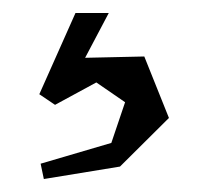

<svg xmlns="http://www.w3.org/2000/svg" viewBox="-20 -33 318 293"><path d="M95.2 -13.2H146L109.9 55.2L200.2 53.2L237.8 147L163.1 221.2L46.9 240.2L42 216.8L149.9 185.1L170.9 123L127 92.8L64 127L40 110.8Z"/></svg>

Font: Ortica Angular Bold
Style: Regular
Weight: 700
Designer: Benedetta Bovani
Foundry: Collletttivo
Version: Version 2.000;Glyphs 3.1.2 (3151)